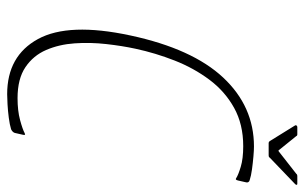

<svg xmlns="http://www.w3.org/2000/svg" viewBox="-177 -664 850 536"><g transform="rotate(90 248.0 -396.0)"><path d="M351 -12Q349 -6 341 -2Q328 2 308.5 4.5Q289 7 271 8Q253 9 243 9Q136 9 89 -77Q42 -163 79 -335Q116 -508 196.5 -594Q277 -680 389 -680Q399 -680 416.5 -678.5Q434 -677 452.5 -674.5Q471 -672 483 -668Q487 -667 488.5 -664Q490 -661 489 -658L484 -636Q482 -627 478 -630Q469 -636 446 -643Q423 -650 388 -650Q327 -650 281 -624.5Q235 -599 202.5 -555.5Q170 -512 149 -458.5Q128 -405 116 -349Q108 -312 103 -267.5Q98 -223 101 -179.5Q104 -136 119.5 -100Q135 -64 167.5 -42Q200 -20 254 -20Q289 -20 315 -27Q341 -34 352 -40Q356 -42 356.5 -40Q357 -38 356 -34ZM379 -721Q376 -721 374 -724L330 -795Q329 -797 330.5 -799Q332 -801 335 -801H355Q359 -801 360 -798L398 -751Q400 -746 405 -751L465 -798Q467 -801 472 -801H493Q496 -801 496 -799Q496 -797 494 -795L420 -724Q419 -721 413 -721Z"/></g></svg>

Font: Glory Thin
Style: Italic
Weight: 100
Italic angle: -12°
Designer: Robert Leuschke
Foundry: Robert Leuschke
Version: Version 1.011